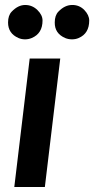

<svg xmlns="http://www.w3.org/2000/svg" viewBox="-20 -747 376 767"><path d="M220.7 -513.2 159.2 0H37.1L98.6 -513.2ZM336.4 -665Q336.4 -613.3 294.4 -595.2Q282.2 -589.8 267.6 -589.8Q252.9 -589.8 240.2 -595.2Q198.2 -613.3 198.7 -657.2Q198.7 -685.5 213.4 -700.7Q238.8 -727.1 268.1 -727.1Q296.9 -727.5 316.9 -707Q336.4 -686.5 336.4 -665ZM149.9 -665Q149.9 -613.3 106.9 -595.2Q94.2 -589.8 80.1 -589.8Q65.9 -589.8 53.7 -595.2Q12.2 -613.3 12.2 -657.2Q12.2 -685.5 26.9 -700.7Q52.2 -727.1 80.6 -727.1Q108.9 -727.1 129.4 -707Q149.9 -687 149.9 -665Z"/></svg>

Font: Lato-BoldItalic
Style: Bold Italic
Weight: 700
Italic angle: -7°
Designer: Lukasz Dziedzic
Foundry: tyPoland Lukasz Dziedzic
Version: Version 1.104; Western+Polish opensource